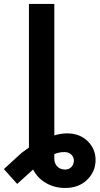

<svg xmlns="http://www.w3.org/2000/svg" viewBox="-86 -747 504 972"><path d="M189 -727.1V-61.5Q222.7 -71.8 253.4 -71.8Q316.4 -71.8 356.9 -33.2Q397.5 5.4 397.9 63Q397.5 122.1 355 163.3Q312.5 204.6 243.2 204.6Q190.4 204.6 147.5 179.9Q104.5 155.3 81.5 111.3L1 184.1L-66.4 108.9L23.4 26.9Q42.5 12.2 60.5 0V-727.1ZM189 33.2V54.2Q188.5 79.6 203.6 95.5Q218.8 111.3 244.1 111.3Q263.2 111.3 275.4 98.4Q287.6 85.4 288.1 65.9Q287.6 47.9 274.7 35.4Q261.7 22.9 240.2 22.9Q212.9 22.9 189 33.2Z"/></svg>

Font: Interop SemBd
Style: Regular
Weight: 600
Designer: Rasmus Andersson, Google, Jang Haemin
Foundry: jhaemin
Version: Version 1.007